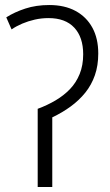

<svg xmlns="http://www.w3.org/2000/svg" viewBox="-20 -744 439 764"><path d="M176 -724Q237 -724 280.5 -700.5Q324 -677 347.5 -634Q371 -591 371 -531Q371 -483 357.5 -444.5Q344 -406 319.5 -375.5Q295 -345 261.5 -320.5Q228 -296 188 -277V0H130V-311Q168 -325 201 -344.5Q234 -364 258.5 -389.5Q283 -415 297 -449.5Q311 -484 311 -528Q311 -596 275.5 -634Q240 -672 173 -672Q145 -672 118.5 -666Q92 -660 68.5 -650Q45 -640 26 -627L5 -675Q38 -696 81 -710Q124 -724 176 -724Z"/></svg>

Font: Noto Sans Display Light
Style: Regular
Weight: 300
Designer: Monotype Design Team
Foundry: Monotype Imaging Inc.
Version: Version 2.003